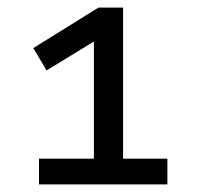

<svg xmlns="http://www.w3.org/2000/svg" viewBox="-20 -725 520 507"><path d="M83 -238V-306H228V-633L260 -635L103 -539L68 -598L240 -705H305V-306H422V-238Z"/></svg>

Font: Nunito Sans 7pt Medium
Style: Regular
Weight: 500
Designer: Vernon Adams
Foundry: Vernon Adams
Version: Version 3.101;gftools[0.9.27]